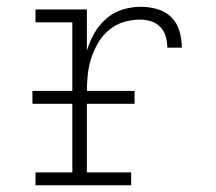

<svg xmlns="http://www.w3.org/2000/svg" viewBox="-20 -548 640 568"><path d="M85 0V-38H194V-482H85V-520H237V-398Q245 -425 259 -449.5Q273 -474 294 -492.5Q315 -511 342 -519.5Q369 -528 397 -528Q421 -528 445.5 -521Q470 -514 487 -497Q504 -480 511 -455.5Q518 -431 518 -407H475Q475 -423 470.5 -439.5Q466 -456 454.5 -468Q443 -480 427 -485Q411 -490 394 -490Q369 -490 345 -482.5Q321 -475 301.5 -458.5Q282 -442 269.5 -420Q257 -398 249.5 -374.5Q242 -351 239.5 -326Q237 -301 237 -276V-38H368V0ZM76 -241V-279H378V-241Z"/></svg>

Font: Iosevka Etoile Extralight
Style: Regular
Weight: 200
Designer: Belleve Invis
Foundry: Belleve Invis
Version: Version 22.1.2; ttfautohint (v1.8.4)